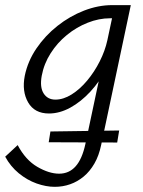

<svg xmlns="http://www.w3.org/2000/svg" viewBox="-69 -434 555 743"><path d="M142.8 289Q109.4 289 72.6 276Q35.9 262.9 3.7 236.5Q-28.5 210 -48.9 172.3L-0.6 127.5Q30 185.3 75.5 211.7Q121 238.1 159.7 238.1Q198.5 238.1 223.7 209.6Q249 181.2 261.4 123.3L330 -199.9L383.6 -277Q370.9 -220.5 344.1 -169.9Q317.4 -119.2 281 -79.7Q244.5 -40.2 203.2 -17.5Q161.8 5.2 120.5 5.2Q64.6 5.2 39.9 -37.7Q15.2 -80.6 26.8 -140.4Q38.3 -197 72 -246.6Q105.7 -296.2 153.5 -333.9Q201.2 -371.6 256.1 -392.9Q311.1 -414.2 364.9 -414.2H437.2L322.5 126.9Q313.9 168.5 296.3 198.9Q278.7 229.4 254.8 249.2Q230.8 269.1 202.5 279Q174.3 289 142.8 289ZM119.5 116.5 126.1 74.8 392.2 71 384.5 117.5ZM145.4 -48.5Q176.2 -48.5 208.2 -68.5Q240.2 -88.5 268.3 -122.2Q296.4 -155.8 316.9 -196.5Q337.5 -237.2 346.4 -278L370 -388.8L399.8 -363.3H357.4Q313.6 -363.3 270.2 -346Q226.8 -328.8 189.8 -298.6Q152.8 -268.4 127 -227.9Q101.1 -187.4 92.4 -140.4Q84.5 -96.4 99.9 -72.4Q115.2 -48.5 145.4 -48.5Z"/></svg>

Font: Ysabeau
Style: Bold Italic
Weight: 700
Italic angle: -12°
Designer: Christian Thalmann (Catharsis Fonts)
Version: Version 2.002